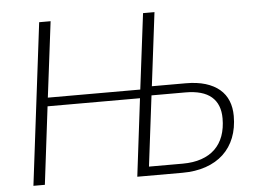

<svg xmlns="http://www.w3.org/2000/svg" viewBox="-51 -772 1107 836"><g transform="rotate(-5 503.0 -354.0)"><path d="M613.5 -387H761.5Q811 -387 847.8 -375.8Q884.5 -364.5 909 -343.8Q933.5 -323 945.5 -293.5Q957.5 -264 957.5 -227Q957.5 -174.5 941 -132.5Q924.5 -90.5 893 -61Q861.5 -31.5 816 -15.8Q770.5 0 713 0H516L557.5 -339.5H153.5L112 0H62L149 -707.5H199L158 -377H562L603 -707.5H653ZM608.5 -347.5 570.5 -39.5H718Q764.5 -39.5 800 -51.8Q835.5 -64 859.5 -87.2Q883.5 -110.5 895.8 -144.2Q908 -178 908 -221Q908 -283 870.5 -315.2Q833 -347.5 756.5 -347.5Z"/></g></svg>

Font: Lato Light
Style: Italic
Weight: 300
Italic angle: -7°
Designer: Lukasz Dziedzic
Foundry: tyPoland Lukasz Dziedzic
Version: Version 2.007; 2014-02-27